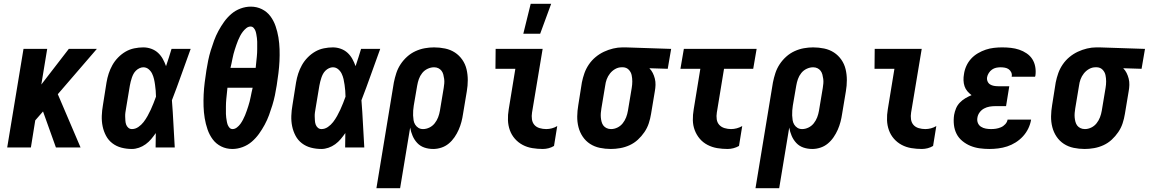

<svg xmlns="http://www.w3.org/2000/svg" viewBox="-20 -778 6061 1013"><path d="M275 0 207 -190 166 -143 143 0H18L104 -520H229L198 -332L343 -520H491L285 -281L405 0Z M676 8Q647 8 620.5 1Q594 -6 573 -22Q552 -38 539.5 -61.5Q527 -85 521.5 -111.5Q516 -138 517 -166.5Q518 -195 523 -223L542 -343Q546 -367 553.5 -390Q561 -413 573 -434.5Q585 -456 603 -474.5Q621 -493 642.5 -505.5Q664 -518 688.5 -523Q713 -528 736 -528Q758 -528 778.5 -520.5Q799 -513 814 -499Q829 -485 839 -467Q849 -449 856 -429Q864 -452 871 -474.5Q878 -497 885 -520H986Q961 -452 937 -384Q913 -316 887 -249Q892 -187 895 -124.5Q898 -62 902 0H801Q801 -19 801.5 -38Q802 -57 802 -76Q790 -59 777.5 -44Q765 -29 748.5 -17Q732 -5 713 1.5Q694 8 676 8ZM676 -97Q694 -97 710 -108Q726 -119 737.5 -134Q749 -149 758.5 -166Q768 -183 775.5 -199.5Q783 -216 790 -233.5Q797 -251 803 -268Q803 -284 801.5 -299.5Q800 -315 798 -330.5Q796 -346 792.5 -361Q789 -376 782.5 -389.5Q776 -403 764 -413Q752 -423 736 -423Q726 -423 715.5 -418Q705 -413 697 -405Q689 -397 684 -387.5Q679 -378 675.5 -367.5Q672 -357 669.5 -347Q667 -337 665 -326L645 -206Q643 -195 641.5 -184Q640 -173 640.5 -162.5Q641 -152 641.5 -141.5Q642 -131 645.5 -121Q649 -111 657 -104Q665 -97 676 -97Z M1206 8Q1174 8 1147 -5.5Q1120 -19 1102.5 -42.5Q1085 -66 1075 -95Q1065 -124 1060 -154.5Q1055 -185 1054 -216.5Q1053 -248 1054.5 -279.5Q1056 -311 1060 -343Q1064 -375 1069 -407Q1073 -433 1078.5 -459.5Q1084 -486 1092 -512Q1100 -538 1109.5 -564Q1119 -590 1132.5 -615Q1146 -640 1162.5 -663Q1179 -686 1200.5 -704.5Q1222 -723 1249 -733Q1276 -743 1303 -743Q1335 -743 1362 -729.5Q1389 -716 1406.5 -692.5Q1424 -669 1434 -640Q1444 -611 1449 -580.5Q1454 -550 1455 -518.5Q1456 -487 1454.5 -455.5Q1453 -424 1449 -392Q1445 -360 1440 -328Q1436 -302 1430.5 -275.5Q1425 -249 1417 -223Q1409 -197 1399.5 -171Q1390 -145 1376.5 -120Q1363 -95 1346.5 -72Q1330 -49 1308.5 -30.5Q1287 -12 1260 -2Q1233 8 1206 8ZM1329 -420Q1330 -430 1331 -440Q1332 -450 1333 -459.5Q1334 -469 1335 -479Q1336 -489 1336.5 -499Q1337 -509 1337 -519Q1337 -529 1337 -538.5Q1337 -548 1337 -558Q1337 -568 1335.5 -577.5Q1334 -587 1332.5 -596.5Q1331 -606 1328 -614.5Q1325 -623 1318.5 -630.5Q1312 -638 1302 -638Q1290 -638 1279.5 -629.5Q1269 -621 1261 -610.5Q1253 -600 1247 -588.5Q1241 -577 1236 -565Q1231 -553 1227 -541Q1223 -529 1219 -517Q1215 -505 1212 -493Q1209 -481 1206.5 -468.5Q1204 -456 1201.5 -444Q1199 -432 1196 -420ZM1207 -97Q1219 -97 1230 -105.5Q1241 -114 1248.5 -124.5Q1256 -135 1262 -146.5Q1268 -158 1273 -170Q1278 -182 1282 -194Q1286 -206 1290 -218Q1294 -230 1297 -242Q1300 -254 1302.5 -266.5Q1305 -279 1307.5 -291Q1310 -303 1313 -315H1180Q1179 -305 1178 -295Q1177 -285 1176 -275.5Q1175 -266 1174 -256Q1173 -246 1172.5 -236Q1172 -226 1172 -216Q1172 -206 1172 -196.5Q1172 -187 1172 -177Q1172 -167 1173.5 -157.5Q1175 -148 1176.5 -138.5Q1178 -129 1181 -120.5Q1184 -112 1190.5 -104.5Q1197 -97 1207 -97Z M1676 8Q1647 8 1620.5 1Q1594 -6 1573 -22Q1552 -38 1539.5 -61.5Q1527 -85 1521.5 -111.5Q1516 -138 1517 -166.5Q1518 -195 1523 -223L1542 -343Q1546 -367 1553.5 -390Q1561 -413 1573 -434.5Q1585 -456 1603 -474.5Q1621 -493 1642.5 -505.5Q1664 -518 1688.5 -523Q1713 -528 1736 -528Q1758 -528 1778.5 -520.5Q1799 -513 1814 -499Q1829 -485 1839 -467Q1849 -449 1856 -429Q1864 -452 1871 -474.5Q1878 -497 1885 -520H1986Q1961 -452 1937 -384Q1913 -316 1887 -249Q1892 -187 1895 -124.5Q1898 -62 1902 0H1801Q1801 -19 1801.5 -38Q1802 -57 1802 -76Q1790 -59 1777.5 -44Q1765 -29 1748.5 -17Q1732 -5 1713 1.5Q1694 8 1676 8ZM1676 -97Q1694 -97 1710 -108Q1726 -119 1737.5 -134Q1749 -149 1758.5 -166Q1768 -183 1775.5 -199.5Q1783 -216 1790 -233.5Q1797 -251 1803 -268Q1803 -284 1801.5 -299.5Q1800 -315 1798 -330.5Q1796 -346 1792.5 -361Q1789 -376 1782.5 -389.5Q1776 -403 1764 -413Q1752 -423 1736 -423Q1726 -423 1715.5 -418Q1705 -413 1697 -405Q1689 -397 1684 -387.5Q1679 -378 1675.5 -367.5Q1672 -357 1669.5 -347Q1667 -337 1665 -326L1645 -206Q1643 -195 1641.5 -184Q1640 -173 1640.5 -162.5Q1641 -152 1641.5 -141.5Q1642 -131 1645.5 -121Q1649 -111 1657 -104Q1665 -97 1676 -97Z M2091 215H1966L2058 -343Q2063 -368 2071 -392.5Q2079 -417 2093.5 -439Q2108 -461 2128 -479Q2148 -497 2172 -508Q2196 -519 2221 -523.5Q2246 -528 2270 -528Q2300 -528 2328.5 -522Q2357 -516 2380 -501Q2403 -486 2419 -463Q2435 -440 2441.5 -412.5Q2448 -385 2448 -355.5Q2448 -326 2443 -297L2423 -177Q2420 -156 2414.5 -135Q2409 -114 2400 -93.5Q2391 -73 2378 -54Q2365 -35 2347.5 -20.5Q2330 -6 2308.5 1Q2287 8 2266 8Q2241 8 2219 0.5Q2197 -7 2181.5 -23.5Q2166 -40 2157 -61Q2148 -82 2144 -105ZM2212 -97Q2229 -97 2245.5 -105Q2262 -113 2273.5 -127.5Q2285 -142 2291.5 -159Q2298 -176 2301 -194L2321 -314Q2323 -326 2324 -338Q2325 -350 2323.5 -361.5Q2322 -373 2319 -384.5Q2316 -396 2309.5 -404.5Q2303 -413 2293 -418Q2283 -423 2270 -423Q2253 -423 2236 -415Q2219 -407 2207.5 -392.5Q2196 -378 2190 -361Q2184 -344 2181 -326L2163 -221Q2161 -208 2160 -195Q2159 -182 2159.5 -169Q2160 -156 2162 -143.5Q2164 -131 2170.5 -120.5Q2177 -110 2187.5 -103.5Q2198 -97 2212 -97Z M2844 8Q2816 8 2788.5 3.5Q2761 -1 2737.5 -13.5Q2714 -26 2696.5 -46Q2679 -66 2670 -91Q2661 -116 2660 -144Q2659 -172 2664 -201L2699 -415H2594L2595 -520H2843L2787 -184Q2784 -166 2786.5 -148.5Q2789 -131 2799.5 -119Q2810 -107 2827 -102Q2844 -97 2862 -97Q2877 -97 2892 -101Q2907 -105 2920 -113L2903 -8Q2890 0 2874.5 4Q2859 8 2844 8ZM2741 -600 2780 -758H2888L2830 -600Z M3203 8Q3173 8 3144.5 2Q3116 -4 3093 -19Q3070 -34 3054.5 -57Q3039 -80 3032 -107.5Q3025 -135 3025.5 -164.5Q3026 -194 3031 -223L3050 -343Q3055 -368 3063.5 -392Q3072 -416 3087 -438Q3102 -460 3122.5 -477Q3143 -494 3166.5 -505Q3190 -516 3215 -522Q3240 -528 3264 -528H3281L3521 -520L3503 -415L3406 -418Q3417 -407 3424 -393Q3431 -379 3435 -363Q3439 -347 3438.5 -330Q3438 -313 3435 -297L3415 -177Q3411 -152 3403 -127.5Q3395 -103 3380 -81Q3365 -59 3345.5 -41Q3326 -23 3302 -12Q3278 -1 3252.5 3.5Q3227 8 3203 8ZM3204 -97Q3221 -97 3237.5 -105Q3254 -113 3265.5 -127.5Q3277 -142 3283.5 -159Q3290 -176 3293 -194L3313 -314Q3316 -331 3316 -348.5Q3316 -366 3312.5 -382Q3309 -398 3297.5 -410Q3286 -422 3268 -423H3259Q3242 -423 3226 -414Q3210 -405 3198.5 -390.5Q3187 -376 3181 -359.5Q3175 -343 3173 -326L3153 -206Q3151 -194 3150 -182Q3149 -170 3150 -158.5Q3151 -147 3154 -135.5Q3157 -124 3163.5 -115.5Q3170 -107 3180.5 -102Q3191 -97 3204 -97Z M3819 8Q3791 8 3764 3.5Q3737 -1 3713 -13.5Q3689 -26 3672 -46Q3655 -66 3645.5 -91Q3636 -116 3635.5 -144Q3635 -172 3640 -201L3675 -415H3570L3588 -520H3972L3954 -415H3800L3762 -184Q3759 -166 3761.5 -148.5Q3764 -131 3775 -119Q3786 -107 3803 -102Q3820 -97 3837 -97Q3852 -97 3867 -101Q3882 -105 3896 -113L3879 -8Q3865 0 3849.5 4Q3834 8 3819 8Z M4091 215H3966L4058 -343Q4063 -368 4071 -392.5Q4079 -417 4093.5 -439Q4108 -461 4128 -479Q4148 -497 4172 -508Q4196 -519 4221 -523.5Q4246 -528 4270 -528Q4300 -528 4328.5 -522Q4357 -516 4380 -501Q4403 -486 4419 -463Q4435 -440 4441.5 -412.5Q4448 -385 4448 -355.5Q4448 -326 4443 -297L4423 -177Q4420 -156 4414.5 -135Q4409 -114 4400 -93.5Q4391 -73 4378 -54Q4365 -35 4347.5 -20.5Q4330 -6 4308.5 1Q4287 8 4266 8Q4241 8 4219 0.5Q4197 -7 4181.5 -23.5Q4166 -40 4157 -61Q4148 -82 4144 -105ZM4212 -97Q4229 -97 4245.5 -105Q4262 -113 4273.5 -127.5Q4285 -142 4291.5 -159Q4298 -176 4301 -194L4321 -314Q4323 -326 4324 -338Q4325 -350 4323.5 -361.5Q4322 -373 4319 -384.5Q4316 -396 4309.5 -404.5Q4303 -413 4293 -418Q4283 -423 4270 -423Q4253 -423 4236 -415Q4219 -407 4207.5 -392.5Q4196 -378 4190 -361Q4184 -344 4181 -326L4163 -221Q4161 -208 4160 -195Q4159 -182 4159.5 -169Q4160 -156 4162 -143.5Q4164 -131 4170.5 -120.5Q4177 -110 4187.5 -103.5Q4198 -97 4212 -97Z M4844 8Q4816 8 4788.5 3.5Q4761 -1 4737.5 -13.5Q4714 -26 4696.5 -46Q4679 -66 4670 -91Q4661 -116 4660 -144Q4659 -172 4664 -201L4699 -415H4594L4595 -520H4843L4787 -184Q4784 -166 4786.5 -148.5Q4789 -131 4799.5 -119Q4810 -107 4827 -102Q4844 -97 4862 -97Q4877 -97 4892 -101Q4907 -105 4920 -113L4903 -8Q4890 0 4874.5 4Q4859 8 4844 8Z M5200 8Q5174 8 5148.5 4.5Q5123 1 5100 -8.5Q5077 -18 5057.5 -34Q5038 -50 5027 -71.5Q5016 -93 5013 -119Q5010 -145 5014 -172Q5017 -189 5024 -206Q5031 -223 5044 -236.5Q5057 -250 5073 -259.5Q5089 -269 5106 -276Q5094 -285 5084 -296.5Q5074 -308 5069 -323Q5064 -338 5063.5 -354.5Q5063 -371 5066 -387Q5069 -409 5078.5 -430Q5088 -451 5103.5 -468Q5119 -485 5139.5 -497Q5160 -509 5181 -516Q5202 -523 5224 -525.5Q5246 -528 5267 -528Q5291 -528 5313.5 -525.5Q5336 -523 5357 -516Q5378 -509 5396.5 -496.5Q5415 -484 5426.5 -466Q5438 -448 5442 -425.5Q5446 -403 5443 -380L5441 -373H5317L5318 -375Q5320 -387 5315 -397Q5310 -407 5301.5 -413Q5293 -419 5281.5 -421Q5270 -423 5259 -423Q5247 -423 5235.5 -420.5Q5224 -418 5214 -411Q5204 -404 5197 -393Q5190 -382 5188 -371Q5186 -359 5190.5 -348.5Q5195 -338 5204 -332.5Q5213 -327 5224 -325Q5235 -323 5247 -323H5305L5288 -218H5230Q5216 -218 5201 -215.5Q5186 -213 5172 -205.5Q5158 -198 5148.5 -185Q5139 -172 5137 -158Q5134 -143 5139 -130Q5144 -117 5155.5 -109.5Q5167 -102 5181 -99.5Q5195 -97 5209 -97Q5222 -97 5235 -99Q5248 -101 5261 -106.5Q5274 -112 5284 -123Q5294 -134 5296 -147H5420V-146Q5416 -122 5405 -99.5Q5394 -77 5377 -58.5Q5360 -40 5338.5 -26.5Q5317 -13 5294 -5.5Q5271 2 5247 5Q5223 8 5200 8Z M5703 8Q5673 8 5644.5 2Q5616 -4 5593 -19Q5570 -34 5554.5 -57Q5539 -80 5532 -107.5Q5525 -135 5525.5 -164.5Q5526 -194 5531 -223L5550 -343Q5555 -368 5563.5 -392Q5572 -416 5587 -438Q5602 -460 5622.5 -477Q5643 -494 5666.5 -505Q5690 -516 5715 -522Q5740 -528 5764 -528H5781L6021 -520L6003 -415L5906 -418Q5917 -407 5924 -393Q5931 -379 5935 -363Q5939 -347 5938.5 -330Q5938 -313 5935 -297L5915 -177Q5911 -152 5903 -127.5Q5895 -103 5880 -81Q5865 -59 5845.5 -41Q5826 -23 5802 -12Q5778 -1 5752.5 3.5Q5727 8 5703 8ZM5704 -97Q5721 -97 5737.5 -105Q5754 -113 5765.5 -127.5Q5777 -142 5783.5 -159Q5790 -176 5793 -194L5813 -314Q5816 -331 5816 -348.5Q5816 -366 5812.5 -382Q5809 -398 5797.5 -410Q5786 -422 5768 -423H5759Q5742 -423 5726 -414Q5710 -405 5698.5 -390.5Q5687 -376 5681 -359.5Q5675 -343 5673 -326L5653 -206Q5651 -194 5650 -182Q5649 -170 5650 -158.5Q5651 -147 5654 -135.5Q5657 -124 5663.5 -115.5Q5670 -107 5680.5 -102Q5691 -97 5704 -97Z"/></svg>

Font: Iosevka Extrabold Oblique
Style: Regular
Weight: 800
Italic angle: -9°
Monospace: yes
Designer: Belleve Invis
Foundry: Belleve Invis
Version: Version 32.5.0; ttfautohint (v1.8.4)